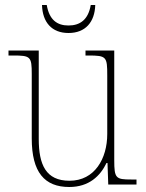

<svg xmlns="http://www.w3.org/2000/svg" viewBox="-20 -738 586 768"><path d="M254 -606C322 -606 359 -650 361 -718H343C333 -659 300 -636 254 -636C208 -636 177 -659 167 -718H148C150 -649 187 -606 254 -606ZM257 10C336 10 381 -34 406 -86H410L413 0H526V-20H505C443 -20 437 -25 437 -97V-536H322V-516H334C406 -516 409 -511 409 -436V-202C409 -104 359 -15 258 -15C163 -15 135 -80 135 -182V-536H14V-516H32C102 -516 107 -512 107 -442V-184C107 -49 158 10 257 10Z"/></svg>

Font: Noto Serif Sinhala SemiCondensed Thin
Style: Regular
Weight: 100
Width: 4
Designer: Jelle Bosma - Monotype Design Team
Foundry: Monotype Imaging Inc.
Version: Version 2.007